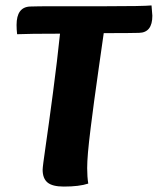

<svg xmlns="http://www.w3.org/2000/svg" viewBox="-20 -684 581 707"><path d="M43 -558Q41 -576 41 -592Q41 -658 91 -660Q114 -661 188 -661H367Q506 -661 538 -664Q541 -628 541 -626Q541 -564 492 -563Q463 -562 362 -562Q356 -521 344 -436Q332 -351 326.5 -310.5Q321 -270 314 -214Q307 -158 304 -123Q301 -88 301 -65Q301 -33 305 -8Q272 3 215 3Q173 3 155 -12Q137 -27 137 -59Q137 -70 148 -145.5Q159 -221 175 -342Q191 -463 201 -560Q86 -560 43 -558Z"/></svg>

Font: Overlock Black
Style: Italic
Weight: 900
Designer: Dario Muhafara
Foundry: Dario Manuel Muhafara
Version: Version 1.002